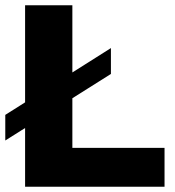

<svg xmlns="http://www.w3.org/2000/svg" viewBox="-20 -707 663 727"><path d="M75 0V-687H254V-147H603V0ZM0 -175V-272L400 -525V-427Z"/></svg>

Font: Archivo SemiBold ExtraBold
Style: Regular
Weight: 800
Version: Version 2.001